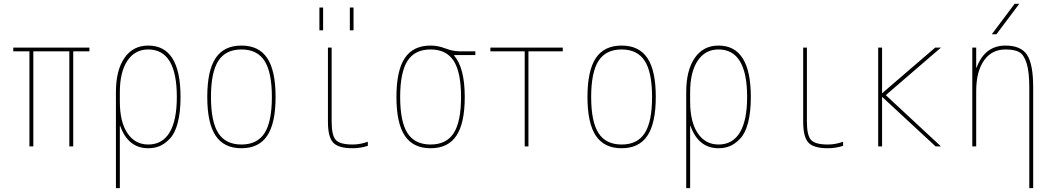

<svg xmlns="http://www.w3.org/2000/svg" viewBox="-20 -770 5540 1010"><path d="M365.2 -500V0H344.7V-500H155.3V0H134.8V-500H49.8V-519.5H450.2V-500Z M589.8 -285.2Q589.8 -400.4 634.8 -465.3Q679.7 -530.3 759.8 -530.3Q929.7 -530.3 929.7 -259.8Q929.7 -179.7 915 -124Q900.4 -68.4 873.5 -40.5Q846.7 -12.7 819.8 -1.5Q793 9.8 759.8 9.8Q654.3 9.8 612.3 -107.4H610.4V219.7H589.8ZM910.2 -259.8Q910.2 -509.8 759.8 -509.8Q689.5 -509.8 649.9 -450.2Q610.4 -390.6 610.4 -285.2V-235.4Q610.4 -128.9 650.4 -69.3Q690.4 -9.8 759.8 -9.8Q834 -9.8 872.1 -73.2Q910.2 -136.7 910.2 -259.8Z M1385.7 -56.2Q1341.8 9.8 1250 9.8Q1158.2 9.8 1114.3 -56.2Q1070.3 -122.1 1070.3 -260.3Q1070.3 -398.4 1114.3 -464.4Q1158.2 -530.3 1250 -530.3Q1341.8 -530.3 1385.7 -464.4Q1429.7 -398.4 1429.7 -260.3Q1429.7 -122.1 1385.7 -56.2ZM1128.4 -69.8Q1167 -9.8 1250 -9.8Q1333 -9.8 1371.6 -69.8Q1410.2 -129.9 1410.2 -259.8Q1410.2 -389.6 1371.6 -449.7Q1333 -509.8 1250 -509.8Q1167 -509.8 1128.4 -449.7Q1089.8 -389.6 1089.8 -259.8Q1089.8 -129.9 1128.4 -69.8Z M1820.3 -610.4V-730.5H1839.8V-610.4ZM1660.2 -610.4V-730.5H1679.7V-610.4ZM1724.6 -519.5V-129.9Q1724.6 -57.6 1746.6 -33.7Q1768.6 -9.8 1835 -9.8Q1875 -9.8 1915 -24.4V-2.9Q1876 9.8 1835 9.8Q1759.8 9.8 1732.4 -20Q1705.1 -49.8 1705.1 -129.9V-519.5Z M2369.1 -477.5Q2424.8 -412.1 2424.8 -259.8Q2424.8 -122.1 2380.9 -56.2Q2336.9 9.8 2245.1 9.8Q2153.3 9.8 2109.4 -56.2Q2065.4 -122.1 2065.4 -260.3Q2065.4 -398.4 2109.4 -464.4Q2153.3 -530.3 2245.1 -530.3Q2284.2 -530.3 2323.2 -515.1Q2362.3 -500 2400.4 -500H2480.5V-480.5H2369.1ZM2123.5 -69.8Q2162.1 -9.8 2245.1 -9.8Q2328.1 -9.8 2366.7 -69.8Q2405.3 -129.9 2405.3 -259.8Q2405.3 -389.6 2366.7 -449.7Q2328.1 -509.8 2245.1 -509.8Q2162.1 -509.8 2123.5 -449.7Q2085 -389.6 2085 -259.8Q2085 -129.9 2123.5 -69.8Z M2759.8 -500V0H2740.2V-500H2559.6V-519.5H2940.4V-500Z M3385.7 -56.2Q3341.8 9.8 3250 9.8Q3158.2 9.8 3114.3 -56.2Q3070.3 -122.1 3070.3 -260.3Q3070.3 -398.4 3114.3 -464.4Q3158.2 -530.3 3250 -530.3Q3341.8 -530.3 3385.7 -464.4Q3429.7 -398.4 3429.7 -260.3Q3429.7 -122.1 3385.7 -56.2ZM3128.4 -69.8Q3167 -9.8 3250 -9.8Q3333 -9.8 3371.6 -69.8Q3410.2 -129.9 3410.2 -259.8Q3410.2 -389.6 3371.6 -449.7Q3333 -509.8 3250 -509.8Q3167 -509.8 3128.4 -449.7Q3089.8 -389.6 3089.8 -259.8Q3089.8 -129.9 3128.4 -69.8Z M3589.8 -285.2Q3589.8 -400.4 3634.8 -465.3Q3679.7 -530.3 3759.8 -530.3Q3929.7 -530.3 3929.7 -259.8Q3929.7 -179.7 3915 -124Q3900.4 -68.4 3873.5 -40.5Q3846.7 -12.7 3819.8 -1.5Q3793 9.8 3759.8 9.8Q3654.3 9.8 3612.3 -107.4H3610.4V219.7H3589.8ZM3910.2 -259.8Q3910.2 -509.8 3759.8 -509.8Q3689.5 -509.8 3649.9 -450.2Q3610.4 -390.6 3610.4 -285.2V-235.4Q3610.4 -128.9 3650.4 -69.3Q3690.4 -9.8 3759.8 -9.8Q3834 -9.8 3872.1 -73.2Q3910.2 -136.7 3910.2 -259.8Z M4224.6 -519.5V-129.9Q4224.6 -57.6 4246.6 -33.7Q4268.6 -9.8 4335 -9.8Q4375 -9.8 4415 -24.4V-2.9Q4376 9.8 4335 9.8Q4259.8 9.8 4232.4 -20Q4205.1 -49.8 4205.1 -129.9V-519.5Z M4639.6 -269.5 4929.7 0H4901.4L4620.1 -260.7V0H4599.6V-519.5H4620.1V-279.3L4899.4 -519.5H4929.7Z M5117.2 -414.1Q5160.2 -530.3 5269.5 -530.3Q5350.6 -530.3 5382.8 -481.4Q5415 -432.6 5415 -309.6V219.7H5394.5V-309.6Q5394.5 -392.6 5380.4 -437.5Q5366.2 -482.4 5341.3 -496.1Q5316.4 -509.8 5269.5 -509.8Q5196.3 -509.8 5155.8 -451.2Q5115.2 -392.6 5115.2 -290V0H5094.7V-519.5H5115.2V-414.1ZM5221.7 -589.8H5197.3L5317.4 -750H5341.8Z"/></svg>

Font: Mgen+ 1m thin
Style: Regular
Weight: 100
Designer: [Source Han Sans]
Ryoko NISHIZUKA  (kana & ideographs); Paul D. Hunt (Latin, Greek & Cyrillic); Wenlong ZHANG  (bopomofo
Version: Version 1.059.20150602